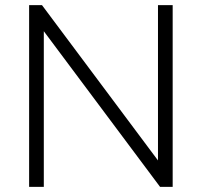

<svg xmlns="http://www.w3.org/2000/svg" viewBox="-20 -725 783 745"><path d="M93 0V-705H143L615 -73H593V-705H650V0H601L129 -632H150V0Z"/></svg>

Font: Mulish ExtraLight Light
Style: Regular
Weight: 300
Version: Version 3.603